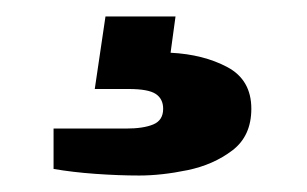

<svg xmlns="http://www.w3.org/2000/svg" viewBox="-20 -31 373 233"><path d="M149 182Q124 182 96 180Q68 178 45 174V125H133Q154 125 166 120Q178 115 178 101Q178 89 169 83Q160 77 136 77H95L108 -11H193L187 33Q227 35 256 50.5Q285 66 285 101Q285 134 262 151.5Q239 169 207.5 175.5Q176 182 149 182Z"/></svg>

Font: Archivo VF Beta
Style: Regular
Weight: 400
Designer: Hector Gatti
Foundry: Omnibus-Type
Version: Version 1.002